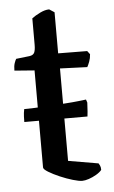

<svg xmlns="http://www.w3.org/2000/svg" viewBox="-50 -709 444 745"><g transform="rotate(-5 171.5 -337.0)"><path d="M36 -247Q36 -271 37.5 -282.5Q39 -294 40 -297Q54 -297 80.5 -298Q107 -299 138.5 -301Q170 -303 200 -305Q230 -307 252 -309.5Q274 -312 282 -313L286 -301Q285 -279 284 -266.5Q283 -254 282 -247ZM240 0Q228 0 204 -7Q180 -14 154.5 -25Q129 -36 111 -47Q93 -58 93 -65V-443L15 -449Q15 -467 19 -478.5Q23 -490 26 -494L78 -500Q93 -502 97.5 -512Q102 -522 102 -542V-645Q115 -655 134.5 -664.5Q154 -674 170 -674L190 -661V-501L303 -500L313 -487Q312 -471 307 -458Q302 -445 298 -438L192 -442V-82L309 -62Q311 -59 314 -53Q317 -47 317 -36Q310 -27 295.5 -18.5Q281 -10 266 -5Q251 0 240 0Z"/></g></svg>

Font: Texturina 12pt Medium
Style: Regular
Weight: 500
Designer: Guillermo Torres Carreño
Foundry: Omnibus-Type
Version: Version 1.002